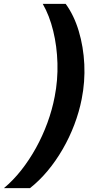

<svg xmlns="http://www.w3.org/2000/svg" viewBox="-87 -813 480 1000"><path d="M254.9 -793Q298.6 -733.3 323.1 -651.4Q347.7 -569.4 352.1 -478.1Q356.4 -386.9 338.4 -296.7Q325.4 -230.4 300.2 -163.9Q275 -97.4 239.6 -36.2Q204.3 25 161 76.9Q117.7 128.7 69 167H-66.7Q-18.3 126.7 23.7 73.4Q65.7 20.1 100.3 -42.4Q134.9 -105 159.9 -173.2Q184.9 -241.4 197.9 -309.9Q214.7 -395.7 212.2 -483.9Q209.7 -572.1 190.1 -652.1Q170.6 -732 135.6 -793Z"/></svg>

Font: Mona Sans ExtraLight
Style: Italic
Weight: 200
Italic angle: -11.6951°
Designer: Deni Anggara
Foundry: GitHub
Version: Version 2.000